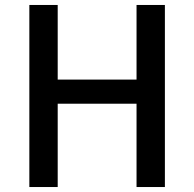

<svg xmlns="http://www.w3.org/2000/svg" viewBox="-20 -754 780 772"><path d="M212 -734H98V-2H212V-337H529V-2H643V-734H529V-434H212Z"/></svg>

Font: Bithumb Trading Sans Medium
Style: Regular
Weight: 500
Designer: Ham Hyungwon
Foundry: Bithumb
Version: Version 1.200;FEAKit 1.0